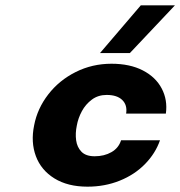

<svg xmlns="http://www.w3.org/2000/svg" viewBox="-20 -690 676 720"><path d="M108 -220Q120 -283 161 -336Q202 -389 264 -420Q326 -451 398 -451Q467 -451 515.5 -426Q564 -401 586.5 -358Q609 -315 602 -264H453Q458 -296 438.5 -315Q419 -334 380 -334Q348 -334 324.5 -316.5Q301 -299 287 -273Q273 -247 268 -219Q262 -190 265.5 -164Q269 -138 285.5 -121Q302 -104 335 -104Q371 -104 398 -119.5Q425 -135 434 -164H580Q563 -115 524 -75Q485 -35 429 -12.5Q373 10 308 10Q234 10 184 -21Q134 -52 114.5 -104.5Q95 -157 108 -220ZM508 -670H636L467 -491H355Z"/></svg>

Font: Teachers[wght] Italic
Style: Regular
Weight: 400
Designer: Alfredo Marco Pradil & Chank Diesel
Version: Version 1.000;Glyphs 3.1.2 (3151)